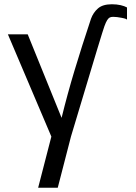

<svg xmlns="http://www.w3.org/2000/svg" viewBox="-20 -711 640 901"><path d="M221 -70 17 -550H110L269 -158Q296.5 -270 329.8 -380.5Q363 -491 407 -623Q417.5 -652 439.8 -671.5Q462 -691 505 -691Q527.5 -691 546 -686.8Q564.5 -682.5 576 -676V-618Q576 -622.5 551.8 -627.2Q527.5 -632 511 -632Q501 -632 494.8 -628.8Q488.5 -625.5 482.8 -616.2Q477 -607 470 -588Q461 -564.5 352.5 -201.5L313 -70L251 170H159Z"/></svg>

Font: JuliaMono
Style: Regular
Weight: 400
Monospace: yes
Designer: cormullion
Foundry: corm
Version: Version 0.055; ttfautohint (v1.8.4)